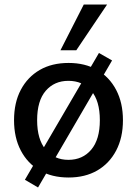

<svg xmlns="http://www.w3.org/2000/svg" viewBox="-20 -775 605 848"><path d="M283 9Q209 9 155.5 -22Q102 -53 72 -110Q42 -167 42 -244Q42 -322 72 -378.5Q102 -435 155.5 -466Q209 -497 283 -497Q356 -497 409.5 -466Q463 -435 493 -378Q523 -321 523 -244Q523 -167 493 -110Q463 -53 409.5 -22Q356 9 283 9ZM282 -69Q345 -69 383 -114Q421 -159 421 -244Q421 -330 383 -374Q345 -418 282 -418Q220 -418 182 -374Q144 -330 144 -244Q144 -159 182 -114Q220 -69 282 -69ZM148 53 90 19 417 -541 475 -508ZM247 -553 350 -755H453L317 -553Z"/></svg>

Font: Nunito Sans 12pt ExtraLight 12pt SemiBold
Style: Regular
Weight: 600
Version: Version 3.101;gftools[0.9.27]